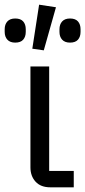

<svg xmlns="http://www.w3.org/2000/svg" viewBox="-45 -800 364 820"><path d="M270 -70V0H170Q129 0 107 -24Q85 -48 85 -85V-516H165V-70ZM254 -618Q232 -618 220.5 -630.5Q209 -643 209 -664V-675Q209 -696 220.5 -708.5Q232 -721 254 -721Q277 -721 288 -708.5Q299 -696 299 -675V-664Q299 -643 288 -630.5Q277 -618 254 -618ZM20 -618Q-2 -618 -13.5 -630.5Q-25 -643 -25 -664V-675Q-25 -696 -13.5 -708.5Q-2 -721 20 -721Q43 -721 54 -708.5Q65 -696 65 -675V-664Q65 -643 54 -630.5Q43 -618 20 -618ZM194 -769 142 -585 93 -592 122 -780Z"/></svg>

Font: IBM Plex Sans
Style: Regular
Weight: 400
Designer: Mike Abbink, Paul van der Laan, Pieter van Rosmalen
Foundry: Bold Monday
Version: Version 3.201